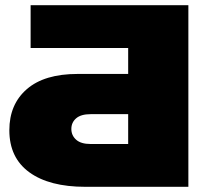

<svg xmlns="http://www.w3.org/2000/svg" viewBox="-20 -720 803 740"><path d="M309 0Q170 0 93 -56Q16 -112 16 -218Q16 -318 83.5 -376.5Q151 -435 279 -435H474V-535H98V-700H706V0ZM329 -165H474V-280H329Q292 -280 273.5 -264Q255 -248 255 -223Q255 -198 273.5 -181.5Q292 -165 329 -165Z"/></svg>

Font: Montserrat Black
Style: Regular
Weight: 900
Designer: Julieta Ulanovsky
Foundry: Julieta Ulanovsky
Version: Version 9.000; ttfautohint (v1.8.4.7-5d5b)